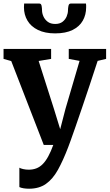

<svg xmlns="http://www.w3.org/2000/svg" viewBox="-20 -838 634 1110"><path d="M148 253Q130.5 253 115.8 250.5Q101 248 92 243.5V131.5Q98.5 136 114 139.5Q129.5 143 146 143Q170.5 143 190.5 135.2Q210.5 127.5 227.2 110.5Q244 93.5 259 66Q274 38.5 288 0H233L45 -485L0.5 -497.5V-555H275.5V-497.5L203.5 -485.5L292 -208L328 -91L358.5 -208.5L440 -486L377.5 -497.5V-555H593.5V-497.5L544.5 -486Q521.5 -415.5 498.5 -346.2Q475.5 -277 454.5 -215.5Q433.5 -154 416.5 -105Q399.5 -56 388.2 -24.8Q377 6.5 374 13.5Q344.5 90.5 314.8 144Q285 197.5 245.5 225.2Q206 253 148 253ZM207.5 -817.5Q218 -817.5 220.5 -804Q223 -790.5 223 -778Q223 -761.5 231 -743.2Q239 -725 255.8 -712.2Q272.5 -699.5 299.5 -699.5Q325.5 -699.5 341.8 -712.2Q358 -725 365.5 -743.2Q373 -761.5 373 -778Q373 -790.5 375.8 -804Q378.5 -817.5 389 -817.5H477Q478 -813.5 478 -806.5Q478 -799.5 478 -795.5Q478 -753 458.8 -718.8Q439.5 -684.5 399.8 -664.8Q360 -645 298.5 -645Q240 -645 199.5 -664.8Q159 -684.5 138.8 -718.8Q118.5 -753 118.5 -795.5Q118.5 -801 119 -806.5Q119.5 -812 119.5 -817.5Z"/></svg>

Font: Merriweather 20pt
Style: Bold
Weight: 700
Version: Version 2.100